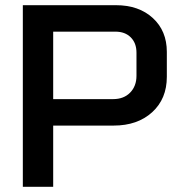

<svg xmlns="http://www.w3.org/2000/svg" viewBox="-20 -720 683 740"><path d="M68 -700H427Q515 -700 569 -650.5Q623 -601 623 -520V-424Q623 -339 566.5 -287.5Q510 -236 418 -236H185V0H68ZM416 -338Q457 -338 481.5 -363Q506 -388 506 -428V-517Q506 -554 484 -576Q462 -598 425 -598H185V-338Z"/></svg>

Font: Bai Jamjuree SemiBold
Style: Regular
Weight: 600
Version: Version 1.000; ttfautohint (v1.6)